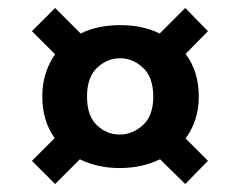

<svg xmlns="http://www.w3.org/2000/svg" viewBox="-20 -619 601 481"><path d="M364 -377Q364 -425 338.5 -449Q313 -473 281 -473Q248 -473 223 -449Q198 -425 198 -377Q198 -329 222.5 -305.5Q247 -282 280 -282Q312 -282 338 -305.5Q364 -329 364 -377ZM381 -220Q335 -198 280 -198Q224 -198 180 -220L118 -158L60 -216L117 -273Q86 -316 86 -377Q86 -409 94.5 -435.5Q103 -462 118 -483L60 -541L118 -599L182 -535Q224 -556 281 -556Q338 -556 380 -535L444 -599L501 -541L445 -484Q478 -440 478 -377Q478 -346 469.5 -320Q461 -294 445 -272L501 -216L444 -158Z"/></svg>

Font: SVN-Poppins SemiBold
Style: Regular
Weight: 600
Designer: Ninad Kale (Devanagari), Jonny Pinhorn (Latin)
Foundry: Indian Type Foundry
Version: Version 3.002 2017